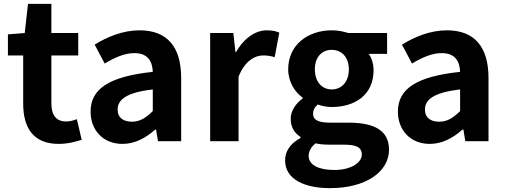

<svg xmlns="http://www.w3.org/2000/svg" viewBox="-20 -731 2620 994"><path d="M284 14C333 14 372 2 403 -7L378 -114C363 -108 341 -102 323 -102C273 -102 246 -132 246 -196V-444H385V-560H246V-711H125L108 -560L21 -553V-444H100V-195C100 -71 151 14 284 14Z M614 14C679 14 735 -17 783 -60H788L798 0H918V-327C918 -489 845 -574 703 -574C615 -574 535 -540 470 -500L522 -402C574 -433 624 -456 676 -456C745 -456 769 -414 771 -359C546 -335 449 -272 449 -153C449 -57 514 14 614 14ZM663 -101C620 -101 589 -120 589 -164C589 -215 634 -252 771 -268V-156C736 -121 705 -101 663 -101Z M1068 0H1215V-334C1247 -415 1299 -444 1342 -444C1366 -444 1382 -441 1402 -435L1426 -562C1410 -569 1392 -574 1361 -574C1303 -574 1243 -534 1202 -461H1199L1188 -560H1068Z M1689 243C1876 243 1994 157 1994 44C1994 -54 1920 -96 1785 -96H1689C1624 -96 1601 -112 1601 -141C1601 -165 1611 -177 1625 -190C1650 -181 1676 -177 1697 -177C1818 -177 1914 -240 1914 -367C1914 -402 1903 -433 1889 -452H1984V-560H1783C1759 -568 1730 -574 1697 -574C1579 -574 1472 -503 1472 -372C1472 -306 1508 -253 1547 -225V-221C1513 -197 1485 -158 1485 -117C1485 -70 1506 -41 1536 -22V-17C1483 12 1456 52 1456 99C1456 198 1557 243 1689 243ZM1697 -268C1649 -268 1610 -305 1610 -372C1610 -437 1648 -473 1697 -473C1747 -473 1786 -437 1786 -372C1786 -305 1747 -268 1697 -268ZM1711 149C1630 149 1578 123 1578 77C1578 53 1589 31 1614 11C1635 16 1658 18 1691 18H1760C1820 18 1853 29 1853 69C1853 112 1796 149 1711 149Z M2205 14C2270 14 2326 -17 2374 -60H2379L2389 0H2509V-327C2509 -489 2436 -574 2294 -574C2206 -574 2126 -540 2061 -500L2113 -402C2165 -433 2215 -456 2267 -456C2336 -456 2360 -414 2362 -359C2137 -335 2040 -272 2040 -153C2040 -57 2105 14 2205 14ZM2254 -101C2211 -101 2180 -120 2180 -164C2180 -215 2225 -252 2362 -268V-156C2327 -121 2296 -101 2254 -101Z"/></svg>

Font: Source Han Sans KR
Style: Bold
Weight: 700
Designer: Ryoko NISHIZUKA 西塚涼子 (kana, bopomofo & ideographs); Paul D. Hunt (Latin, Greek & Cyrillic); Sandoll Communications 산돌커뮤니
Foundry: Adobe
Version: Version 2.004;hotconv 1.0.118;makeotfexe 2.5.65603